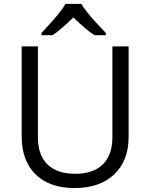

<svg xmlns="http://www.w3.org/2000/svg" viewBox="-20 -951 768 981"><path d="M521 -771H462.9Q420.9 -797.4 355 -861.8Q288.1 -796.9 248 -771H191.9V-782.2Q254.9 -850.1 279.8 -881.3Q304.7 -912.6 314.9 -931.2H396Q407.7 -909.2 433.6 -878.4Q456.1 -850.1 521 -782.2ZM637.2 -713.9V-252Q637.2 -129.9 563.5 -60.1Q489.7 9.8 361.1 9.8Q232.4 9.8 161.6 -60.3Q90.8 -130.4 90.8 -253.9V-713.9H173.8V-248Q173.8 -158.2 222.9 -110.6Q272 -63 364.3 -63Q456.5 -63 505.4 -111.1Q554.2 -159.2 554.2 -249V-713.9Z"/></svg>

Font: Open Sans Hebrew
Style: Regular
Weight: 400
Foundry: Ascender Corporation, Yanek Iontef
Version: Version 2.001;PS 002.001;hotconv 1.0.70;makeotf.lib2.5.58329